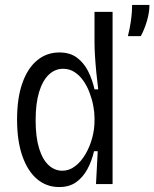

<svg xmlns="http://www.w3.org/2000/svg" viewBox="-20 -744 624 776"><path d="M219 12Q168 12 130 -20Q92 -52 70.5 -113Q49 -174 49 -261Q49 -348 70.5 -408.5Q92 -469 130.5 -500.5Q169 -532 220 -532Q263 -532 291 -511Q319 -490 336 -456.5Q353 -423 362 -383H377Q373 -414 369.5 -449Q366 -484 364 -516.5Q362 -549 362 -572V-696H435V-263V0H368L375 -133H360Q351 -93 333 -60Q315 -27 287.5 -7.5Q260 12 219 12ZM232 -54Q260 -54 284 -72.5Q308 -91 325.5 -121Q343 -151 352.5 -186Q362 -221 362 -255V-268Q362 -290 357 -316.5Q352 -343 342 -369.5Q332 -396 317 -417.5Q302 -439 281.5 -452.5Q261 -466 235 -466Q202 -466 177 -442Q152 -418 138 -372Q124 -326 124 -258Q124 -190 138 -144.5Q152 -99 176.5 -76.5Q201 -54 232 -54ZM497 -598Q505 -631 508.5 -655.5Q512 -680 513 -697Q514 -714 514 -724H584Q584 -693 573.5 -658Q563 -623 549 -598Z"/></svg>

Font: Bricolage Grotesque SemiCondensed Light
Style: Regular
Weight: 300
Width: 4
Designer: Mathieu Triay
Foundry: Atelier Triay
Version: Version 1.000;gftools[0.9.30]